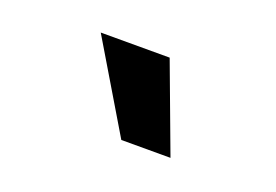

<svg xmlns="http://www.w3.org/2000/svg" viewBox="-45 -873 590 411"><g transform="rotate(20 250.0 -667.5)"><path d="M249 -567 129 -768H286L361 -567Z"/></g></svg>

Font: Nunito Sans 7pt ExtraBold
Style: Italic
Weight: 800
Italic angle: -9°
Designer: Vernon Adams
Foundry: Vernon Adams
Version: Version 3.101;gftools[0.9.27]